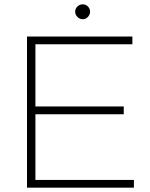

<svg xmlns="http://www.w3.org/2000/svg" viewBox="-20 -869 695 889"><path d="M105 0V-700H593V-664H144V-376H553V-340H144V-36H600V0ZM363 -780Q349 -780 338.5 -790.5Q328 -801 328 -815Q328 -829 338.5 -839Q349 -849 363 -849Q377 -849 387 -839Q397 -829 397 -815Q397 -801 387 -790.5Q377 -780 363 -780Z"/></svg>

Font: REM Thin
Style: Regular
Weight: 250
Designer: Octavio Pardo
Foundry: Ashler Design
Version: Version 1.005;gftools[0.9.28]